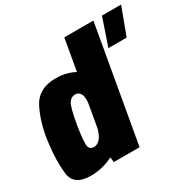

<svg xmlns="http://www.w3.org/2000/svg" viewBox="-171 -958 1137 1135"><g transform="rotate(-30 397.5 -391.0)"><path d="M601.5 -599.5H726L795 -785H664.5ZM292 0H468L606 -785H407.5L284 -82.5ZM135.5 2.5Q222.5 2.5 299.8 -40.5Q377 -83.5 392 -166L313 -242.5Q302.5 -186.5 282 -161Q261.5 -135.5 236 -135.5Q209 -135.5 202.2 -160.2Q195.5 -185 213.5 -299Q233 -411 249.8 -436Q266.5 -461 293.5 -461Q319 -461 330.8 -436Q342.5 -411 333 -356.5L438.5 -430.5Q453.5 -513.5 390.5 -557.2Q327.5 -601 240.5 -601Q121 -601 74.8 -506.2Q28.5 -411.5 14 -287.5Q0 -177.5 10 -87.5Q20 2.5 135.5 2.5Z"/></g></svg>

Font: Anybody Condensed Black
Style: Italic
Weight: 900
Width: 3
Italic angle: -10°
Version: Version 1.113;gftools[0.9.25]